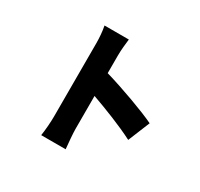

<svg xmlns="http://www.w3.org/2000/svg" viewBox="-173 -1021 1347 1292"><g transform="rotate(30 500.0 -375.0)"><path d="M301 -100C301 -59 296 8 289 51H479C474 6 468 -73 468 -100V-357C574 -319 711 -266 812 -214L881 -383C797 -424 603 -495 468 -534V-671C468 -719 474 -763 478 -801H289C297 -763 301 -711 301 -671C301 -586 301 -188 301 -100Z"/></g></svg>

Font: Noto Sans CJK TC Black
Style: Regular
Weight: 900
Designer: Ryoko NISHIZUKA 西塚涼子 (kana, bopomofo & ideographs); Paul D. Hunt (Latin, Greek & Cyrillic); Sandoll Communications 산돌커뮤니
Foundry: Adobe
Version: Version 2.004;hotconv 1.0.118;makeotfexe 2.5.65603